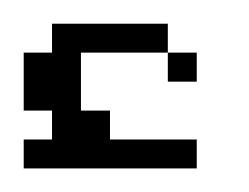

<svg xmlns="http://www.w3.org/2000/svg" viewBox="-20 -459 210 162"><path d="M121.6 -390.1V-414.6H146V-390.1ZM0 -316.9V-341.3H23.9V-365.7H0V-414.6H23.9V-439H121.6V-414.6H48.3V-365.7H72.8V-341.3H146V-316.9Z"/></svg>

Font: FS Mondwest Regular
Style: Regular
Weight: 400
Designer: NZWStudios2024
Foundry: https://fontstruct.com
Version: Version 1.0